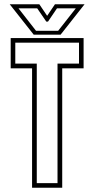

<svg xmlns="http://www.w3.org/2000/svg" viewBox="-20 -878 441 898"><path d="M130 0V-558.5H30V-700H371V-558.5H271V0ZM152 -21.5H249V-580.5H349.5V-678.5H51.5V-580.5H152ZM137.5 -716 25.5 -858H164L200.5 -804L237 -858H375.5L263.5 -716ZM148.5 -734H252L334.5 -839H246.5L204.5 -777H196.5L154 -839H66.5Z"/></svg>

Font: Tourney Condensed ExtraLight
Style: Regular
Weight: 200
Width: 3
Designer: Tyler Finck
Foundry: Etcetera Type Co
Version: Version 1.010; ttfautohint (v1.8.3)